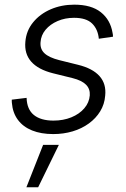

<svg xmlns="http://www.w3.org/2000/svg" viewBox="-20 -567 545 828"><path d="M209.5 11.2Q157.2 11.2 118.4 -4.4Q79.6 -20 57.1 -50.3Q34.7 -80.6 31.2 -123.5Q30.8 -127.9 30.8 -130.4Q30.8 -132.8 30.8 -137.2L94.7 -145Q96.2 -95.2 126.2 -71Q156.2 -46.9 210.4 -46.9Q252.9 -46.9 287.6 -61Q322.3 -75.2 343.5 -99.9Q364.7 -124.5 367.2 -155.8Q369.1 -183.6 350.8 -201.9Q332.5 -220.2 293.5 -230L208.5 -251Q144.5 -267.1 114.5 -301.3Q84.5 -335.4 89.4 -387.2Q93.3 -434.6 122.8 -470.7Q152.3 -506.8 198.7 -526.9Q245.1 -546.9 300.3 -546.9Q374 -546.9 415 -514.2Q456.1 -481.4 465.3 -425.8Q466.3 -421.4 466.8 -417.5Q467.3 -413.6 467.3 -408.7L406.2 -399.9Q402.3 -440.9 377.2 -465.6Q352.1 -490.2 299.3 -490.2Q260.7 -490.2 228.5 -476.3Q196.3 -462.4 176.5 -438.7Q156.7 -415 154.8 -384.8Q152.3 -355.5 171.9 -337.2Q191.4 -318.8 235.8 -307.6L316.4 -287.6Q379.9 -272 409.4 -238.5Q439 -205.1 433.6 -154.3Q430.7 -117.2 412.1 -86.9Q393.6 -56.6 363 -34.4Q332.5 -12.2 293.2 -0.5Q253.9 11.2 209.5 11.2ZM93.8 240.7 166 57.6H233.9L144.5 240.7Z"/></svg>

Font: Inter 18pt Light
Style: Italic
Weight: 300
Italic angle: -9.3988°
Designer: Rasmus Andersson
Foundry: rsms
Version: Version 4.001;git-66647c0bb